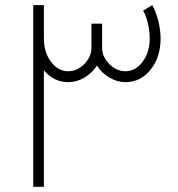

<svg xmlns="http://www.w3.org/2000/svg" viewBox="-20 -719 686 739"><path d="M565.9 -699.2Q580.1 -674.8 589.1 -639.2Q598.1 -603.5 598.1 -570.8Q598.1 -499 559.6 -450.9Q521 -402.8 462.9 -402.8Q431.2 -402.8 401.1 -420.4Q371.1 -438 353 -466.8Q335 -438 305.2 -420.4Q275.4 -402.8 242.2 -402.8Q188 -402.8 148.9 -448.2V0H107.9V-699.2H148.9V-570.8Q148.9 -517.6 176.3 -481.2Q203.6 -444.8 242.2 -444.8Q277.3 -444.8 304.7 -472.7Q332 -500.5 332 -536.1V-627.9H373V-536.1Q373 -500.5 400.6 -472.7Q428.2 -444.8 462.9 -444.8Q501.5 -444.8 528.8 -481.2Q556.2 -517.6 556.2 -570.8Q556.2 -598.6 549.1 -629.2Q542 -659.7 530.8 -678.2Z"/></svg>

Font: Montserrat-Arabic ExtraLight
Style: Regular
Weight: 275
Designer: Mohamed Gaber
Foundry: Kief Type Foundry
Version: Version 5.008;PS 005.008;hotconv 1.0.88;makeotf.lib2.5.64775